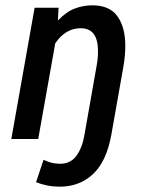

<svg xmlns="http://www.w3.org/2000/svg" viewBox="-20 -522 554 721"><path d="M398 -15.5Q380 84 329.5 131.5Q279 179 204.5 179Q157 179 115.5 162L143.5 78Q174 93 205 93Q244.5 93 266.2 64Q288 35 296.5 -12L342 -270Q345 -285.5 346.5 -299.8Q348 -314 348 -330.5Q348 -416 283 -416Q226 -416 187.5 -359.5L123.5 0H22.5L110 -493H200L197.5 -445Q229 -478 261 -490Q293 -502 327 -502Q391.5 -502 421 -460.8Q450.5 -419.5 450.5 -350.5Q450.5 -312.5 443.5 -272.5Z"/></svg>

Font: Cabin Condensed Medium
Style: Italic
Weight: 500
Width: 3
Italic angle: -10°
Designer: Pablo Impallari
Foundry: Pablo Impallari. http://www.impallari.com Igino Marini. http://www.ikern.com
Version: Version 3.001; ttfautohint (v1.8.3)